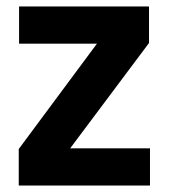

<svg xmlns="http://www.w3.org/2000/svg" viewBox="-20 -574 523 594"><path d="M441 -441V-554H39V-439H280L38 -113V0H444V-115H197Z"/></svg>

Font: Poppins SemiBold
Style: Regular
Weight: 600
Designer: Ninad Kale (Devanagari), Jonny Pinhorn (Latin)
Foundry: Indian Type Foundry
Version: 4.004